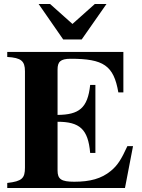

<svg xmlns="http://www.w3.org/2000/svg" viewBox="-20 -934 707 954"><path d="M509 -914H451L340 -815L229 -914H172L294 -738H386ZM641 -208H613C583 -143 565 -113 531 -85C484 -46 427 -31 349 -31C284 -31 266 -44 266 -87V-329C375 -329 418 -293 428 -174H454V-512H428C416 -396 372 -364 266 -363V-588C266 -626 279 -642 331 -642C494 -642 545 -609 568 -475H593V-676H16V-651C85 -647 104 -631 104 -580V-101C104 -49 90 -33 16 -25V0H601Z"/></svg>

Font: XITS
Style: Bold
Weight: 700
Designer: MicroPress Inc., with final additions and corrections provided by Coen Hoffman, Elsevier (retired)
Version: Version 1.107